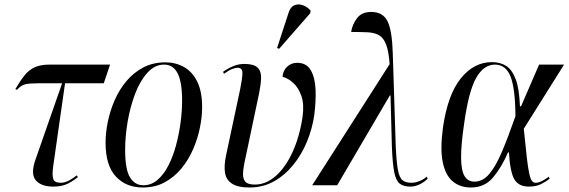

<svg xmlns="http://www.w3.org/2000/svg" viewBox="-20 -823 2526 853"><path d="M217 6Q163 6 139 -22Q115 -50 138 -115L256 -453H151Q110 -453 92 -448.5Q74 -444 55 -424L48 -427Q69 -463 88.5 -487.5Q108 -512 134 -524Q160 -536 200 -536H469L441 -453H269L216 -82Q211 -45 216.5 -28Q222 -11 250 -11Q267 -11 285.5 -20.5Q304 -30 321 -44L326 -36Q294 -11 270.5 -2.5Q247 6 217 6Z M614 10Q540 10 494.5 -39Q449 -88 449 -189Q449 -233 459 -282Q469 -331 489.5 -378Q510 -425 542 -463Q574 -501 617 -523.5Q660 -546 715 -546Q760 -546 797 -525.5Q834 -505 856 -461Q878 -417 878 -347Q878 -304 868 -255Q858 -206 837.5 -159Q817 -112 785.5 -74Q754 -36 711.5 -13Q669 10 614 10ZM617 0Q652 0 679.5 -23.5Q707 -47 727.5 -86.5Q748 -126 761.5 -175.5Q775 -225 782 -277Q789 -329 789 -376Q789 -459 769 -497.5Q749 -536 709 -536Q668 -536 635.5 -500.5Q603 -465 581 -408Q559 -351 547.5 -285Q536 -219 536 -157Q536 -70 557.5 -35Q579 0 617 0Z M1089 10Q1036 10 1010 -7.5Q984 -25 979.5 -56.5Q975 -88 984 -131L1047 -427Q1057 -476 1057 -499Q1057 -522 1035 -522Q1026 -522 1010.5 -516Q995 -510 975 -495L971 -504Q992 -519 1016 -529Q1040 -539 1065 -539Q1108 -539 1124.5 -522.5Q1141 -506 1140 -476.5Q1139 -447 1131 -408L1076 -147Q1064 -96 1060.5 -64.5Q1057 -33 1068 -18Q1079 -3 1112 -3Q1162 -3 1205.5 -41.5Q1249 -80 1280 -148Q1311 -216 1324 -303Q1332 -359 1319 -396.5Q1306 -434 1282.5 -455Q1259 -476 1235 -482Q1238 -511 1256.5 -527.5Q1275 -544 1300 -544Q1342 -544 1361 -510.5Q1380 -477 1382 -424Q1384 -371 1376 -310Q1367 -250 1343.5 -193Q1320 -136 1282.5 -90Q1245 -44 1196.5 -17Q1148 10 1089 10ZM1220 -606 1211 -610 1262 -766Q1270 -792 1287.5 -799.5Q1305 -807 1325 -800Q1345 -793 1360 -776L1358 -764Z M1367 0 1711 -538Q1707 -595 1695.5 -625Q1684 -655 1664 -666.5Q1644 -678 1613.5 -679.5Q1583 -681 1540 -681Q1545 -714 1566 -742Q1587 -770 1629 -770Q1681 -770 1701.5 -729Q1722 -688 1725 -586L1738 -178Q1741 -106 1747.5 -70Q1754 -34 1768 -22.5Q1782 -11 1808 -11Q1825 -11 1843.5 -18.5Q1862 -26 1876 -38L1880 -29Q1865 -14 1844.5 -4Q1824 6 1803 6Q1773 6 1756 -7Q1739 -20 1731.5 -58Q1724 -96 1721 -172L1715 -399H1712L1478 0Z M2072 10Q2024 10 1991.5 -17Q1959 -44 1947 -102.5Q1935 -161 1948 -257Q1969 -402 2027 -474.5Q2085 -547 2166 -547Q2201 -547 2227.5 -531Q2254 -515 2270.5 -472.5Q2287 -430 2290 -351H2295L2375 -536H2486L2307 -251Q2315 -171 2320.5 -123Q2326 -75 2331.5 -51Q2337 -27 2343.5 -19Q2350 -11 2360 -11Q2374 -11 2391 -20.5Q2408 -30 2418 -38L2422 -29Q2407 -17 2384.5 -5.5Q2362 6 2330 6Q2283 6 2264.5 -27.5Q2246 -61 2241 -146H2237Q2208 -79 2170.5 -34.5Q2133 10 2072 10ZM2088 -16Q2125 -16 2154 -50.5Q2183 -85 2210.5 -150Q2238 -215 2270 -307Q2269 -431 2248 -483.5Q2227 -536 2179 -536Q2129 -536 2095.5 -477Q2062 -418 2042 -274Q2028 -179 2028.5 -122Q2029 -65 2044 -40.5Q2059 -16 2088 -16Z"/></svg>

Font: Noto Serif Display Condensed
Style: Italic
Weight: 400
Width: 3
Italic angle: -12°
Designer: Monotype Design Team
Foundry: Monotype Imaging Inc.
Version: Version 2.009